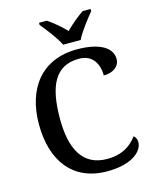

<svg xmlns="http://www.w3.org/2000/svg" viewBox="-136 -1021 900 1121"><g transform="rotate(-15 314.5 -460.5)"><path d="M313 -771H419C440 -816 491 -880 522 -918V-931H474C439 -908 395 -871 365 -840C335 -871 292 -908 257 -931H210V-918C241 -880 292 -816 313 -771ZM372 10C526 10 590 -56 590 -108C590 -127 582 -140 572 -148C538 -103 487 -60 390 -60C242 -60 183 -175 183 -358C183 -556 236 -668 381 -668C467 -668 496 -599 496 -536C554 -536 593 -566 593 -611C593 -675 525 -724 384 -724C169 -724 56 -574 56 -358C56 -137 164 10 372 10Z"/></g></svg>

Font: Noto Serif Tamil Medium
Style: Italic
Weight: 500
Italic angle: -12°
Designer: Indian Type Foundry, Tom Grace, and the Monotype Design Team
Foundry: Monotype Imaging Inc.
Version: Version 2.003